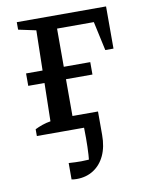

<svg xmlns="http://www.w3.org/2000/svg" viewBox="-80 -543 612 807"><g transform="rotate(-10 226.0 -139.5)"><path d="M48 0V-29Q62 -36 79 -42Q96 -48 115 -51L123 -438L48 -454V-486H429V-306H394L367 -430H210V0ZM182 207Q170 207 160 205V135Q175 136 187.5 136.5Q200 137 213 137Q225 137 238.5 136Q252 135 267 134L242 171Q246 147 248 115Q250 83 250 45Q250 24 249.5 3.5Q249 -17 248 -37L282 0H164V-57H319V43Q319 94 302 130.5Q285 167 254 187Q223 207 182 207ZM49 -214V-267H323V-214Z"/></g></svg>

Font: Piazzolla 24pt Medium
Style: Regular
Weight: 500
Designer: Juan Pablo del Peral
Foundry: Huerta Tipografica
Version: Version 2.005